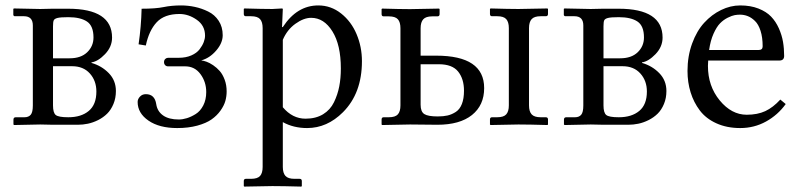

<svg xmlns="http://www.w3.org/2000/svg" viewBox="-20 -462 2960 711"><path d="M176.3 -246.1H237.8Q279.8 -246.1 303 -268.6Q326.2 -291 326.2 -323.2Q326.2 -366.2 302 -382.3Q277.8 -398.4 232.9 -398.4Q204.1 -398.4 192.9 -395.5Q181.6 -392.6 179 -386.7Q176.3 -380.9 176.3 -364.3ZM176.3 -216.8V-71.8Q176.3 -44.4 186.5 -36.1Q196.8 -27.8 232.9 -27.8Q280.8 -27.8 308.8 -51.3Q336.9 -74.7 336.9 -123Q336.9 -163.1 312.7 -189.9Q288.6 -216.8 247.1 -216.8ZM32.2 1 29.8 -1V-19Q29.8 -27.8 38.6 -27.8H70.8Q85.9 -27.8 93.8 -37.1Q101.6 -46.4 101.6 -71.3V-367.7Q101.6 -401.9 68.8 -401.9H34.7Q32.7 -401.9 31 -403.6Q29.3 -405.3 29.3 -406.7V-428.7L31.2 -430.7L128.9 -428.7L174.8 -429.7H231.9Q395 -429.7 395 -322.8Q395 -288.6 368.9 -261.5Q342.8 -234.4 318.8 -231V-229Q356.4 -218.3 382.8 -191.2Q409.2 -164.1 409.2 -125Q409.2 -98.6 400.1 -76.9Q391.1 -55.2 376.7 -41Q362.3 -26.9 343.3 -17.3Q324.2 -7.8 305.4 -3.9Q286.6 0 268.1 0H176.3L128.9 -1Z M642.1 -19.5Q656.2 -19.5 672.1 -24.4Q688 -29.3 704.8 -39.8Q721.7 -50.3 732.7 -71.5Q743.7 -92.8 743.7 -121.1Q743.7 -158.7 722.4 -187.5Q701.2 -216.3 666 -216.3H602.5Q595.7 -216.3 591.6 -220.7Q587.4 -225.1 587.4 -231.9Q587.4 -239.3 592 -243.7Q596.7 -248 602.5 -248H642.1Q668.5 -248 688.5 -256.8Q708.5 -265.6 719 -279.3Q729.5 -293 734.4 -305.9Q739.3 -318.8 739.3 -330.1Q739.3 -367.2 708.7 -388.7Q678.2 -410.2 644.5 -410.2Q588.9 -410.2 560.3 -379.6Q531.7 -349.1 520 -293.5L493.2 -297.9Q502.9 -364.7 504.4 -429.7Q556.6 -429.7 585.9 -435.8Q615.2 -441.9 650.4 -441.9Q676.3 -441.9 701.4 -436.5Q726.6 -431.2 750.7 -419.4Q774.9 -407.7 789.8 -385Q804.7 -362.3 804.7 -331.5Q804.7 -302.7 780.5 -274.7Q756.3 -246.6 725.1 -238.3Q733.9 -237.3 744.9 -233.4Q755.9 -229.5 769.3 -220.5Q782.7 -211.4 793.7 -199Q804.7 -186.5 812 -166.7Q819.3 -147 819.3 -123.5Q819.3 -105.5 814.5 -88.1Q809.6 -70.8 796.4 -52.2Q783.2 -33.7 763.4 -19.8Q743.7 -5.9 710.7 3.2Q677.7 12.2 636.2 12.2Q569.8 12.2 529.8 -15.4Q489.7 -43 489.7 -84.5Q489.7 -95.2 498.3 -104.2Q506.8 -113.3 520 -113.3Q553.2 -113.3 558.6 -76.2Q562.5 -49.8 583.7 -34.7Q605 -19.5 642.1 -19.5Z M1027.3 -314.5V-64.9Q1063 -22.5 1111.3 -22.5Q1149.4 -22.5 1176.3 -38.8Q1203.1 -55.2 1216.8 -83.5Q1230.5 -111.8 1236.3 -142.1Q1242.2 -172.4 1242.2 -208.5Q1242.2 -295.9 1210.9 -345.9Q1179.7 -396 1132.3 -396Q1104.5 -396 1073.7 -373.8Q1043 -351.6 1027.3 -314.5ZM1027.3 -428.7 1024.4 -361.8H1027.3Q1079.6 -441.9 1158.7 -441.9Q1205.6 -441.9 1243.2 -412.1Q1280.8 -382.3 1300.5 -335.4Q1320.3 -288.6 1320.3 -235.4Q1320.3 -116.7 1250 -46.4Q1191.4 12.2 1117.2 12.2Q1066.9 12.2 1027.3 -9.8V156.2Q1027.3 178.7 1037.1 189.5Q1046.9 200.2 1070.3 200.2H1089.4Q1097.7 200.2 1097.7 208.5V227.1L1095.7 229Q1027.3 227.1 988.3 227.1L884.8 229L882.8 227.1V208.5Q882.8 200.2 890.6 200.2H909.7Q933.6 200.2 943.1 189.5Q952.6 178.7 952.6 156.2V-357.9Q952.6 -380.4 943.1 -391.1Q933.6 -401.9 909.7 -401.9H890.6Q882.8 -401.9 882.8 -410.2V-428.7L884.8 -430.7Q952.6 -428.7 988.3 -428.7L1025.4 -430.7Z M1864.3 -357.9Q1864.3 -380.4 1854.7 -391.1Q1845.2 -401.9 1821.3 -401.9H1802.2Q1794.4 -401.9 1794.4 -410.2V-428.7L1796.4 -430.7Q1864.3 -428.7 1899.9 -428.7L2007.3 -430.7L2009.3 -428.7V-410.2Q2009.3 -401.9 2001 -401.9H1981.9Q1958.5 -401.9 1948.7 -391.1Q1939 -380.4 1939 -357.9V-71.8Q1939 -49.3 1948.7 -38.6Q1958.5 -27.8 1981.9 -27.8H2001Q2009.3 -27.8 2009.3 -19.5V-1L2007.3 1Q1939 -1 1899.9 -1L1796.4 1L1794.4 -1V-19.5Q1794.4 -27.8 1802.2 -27.8H1821.3Q1845.2 -27.8 1854.7 -38.6Q1864.3 -49.3 1864.3 -71.8ZM1698.2 -126Q1698.2 -169.9 1676.5 -197Q1654.8 -224.1 1605 -224.1H1537.6V-74.2Q1537.6 -48.3 1551.3 -39.6Q1564.9 -30.8 1601.1 -30.8Q1622.1 -30.8 1637.7 -34.4Q1653.3 -38.1 1668 -47.6Q1682.6 -57.1 1690.4 -76.9Q1698.2 -96.7 1698.2 -126ZM1462.9 -71.8V-357.4Q1462.9 -379.9 1453.4 -390.6Q1443.8 -401.4 1419.9 -401.4H1400.9Q1393.1 -401.4 1393.1 -409.7V-428.2L1395 -430.2Q1462.9 -428.2 1498.5 -428.2L1606 -430.2L1607.9 -428.2V-409.7Q1607.9 -401.4 1599.6 -401.4H1580.6Q1557.1 -401.4 1547.4 -390.6Q1537.6 -379.9 1537.6 -357.4V-255.9H1595.2Q1772.9 -255.9 1772.9 -135.7Q1772.9 -72.3 1727.8 -36.1Q1682.6 0 1599.6 0L1498.5 -1L1395 1L1393.1 -1V-19.5Q1393.1 -27.8 1400.9 -27.8H1419.9Q1443.8 -27.8 1453.4 -38.6Q1462.9 -49.3 1462.9 -71.8Z M2214.8 -246.1H2276.4Q2318.4 -246.1 2341.6 -268.6Q2364.7 -291 2364.7 -323.2Q2364.7 -366.2 2340.6 -382.3Q2316.4 -398.4 2271.5 -398.4Q2242.7 -398.4 2231.4 -395.5Q2220.2 -392.6 2217.5 -386.7Q2214.8 -380.9 2214.8 -364.3ZM2214.8 -216.8V-71.8Q2214.8 -44.4 2225.1 -36.1Q2235.4 -27.8 2271.5 -27.8Q2319.3 -27.8 2347.4 -51.3Q2375.5 -74.7 2375.5 -123Q2375.5 -163.1 2351.3 -189.9Q2327.1 -216.8 2285.6 -216.8ZM2070.8 1 2068.4 -1V-19Q2068.4 -27.8 2077.1 -27.8H2109.4Q2124.5 -27.8 2132.3 -37.1Q2140.1 -46.4 2140.1 -71.3V-367.7Q2140.1 -401.9 2107.4 -401.9H2073.2Q2071.3 -401.9 2069.6 -403.6Q2067.9 -405.3 2067.9 -406.7V-428.7L2069.8 -430.7L2167.5 -428.7L2213.4 -429.7H2270.5Q2433.6 -429.7 2433.6 -322.8Q2433.6 -288.6 2407.5 -261.5Q2381.3 -234.4 2357.4 -231V-229Q2395 -218.3 2421.4 -191.2Q2447.8 -164.1 2447.8 -125Q2447.8 -98.6 2438.7 -76.9Q2429.7 -55.2 2415.3 -41Q2400.9 -26.9 2381.8 -17.3Q2362.8 -7.8 2344 -3.9Q2325.2 0 2306.6 0H2214.8L2167.5 -1Z M2606 -276.9H2789.6Q2804.2 -276.9 2804.2 -290.5Q2804.2 -323.7 2796.4 -347.9Q2788.6 -372.1 2775.6 -384.5Q2762.7 -397 2749 -402.3Q2735.4 -407.7 2720.2 -407.7Q2710.9 -407.7 2700.9 -406Q2690.9 -404.3 2675 -396.5Q2659.2 -388.7 2646.5 -375.7Q2633.8 -362.8 2622.3 -337.2Q2610.8 -311.5 2606 -276.9ZM2869.6 -93.3 2889.6 -76.7Q2860.4 -36.1 2816.7 -12Q2772.9 12.2 2721.2 12.2Q2671.4 12.2 2632.8 -5.4Q2594.2 -22.9 2571.5 -53Q2548.8 -83 2537.4 -120.1Q2525.9 -157.2 2525.9 -199.2Q2525.9 -253.9 2543 -300.8Q2560.1 -347.7 2587.9 -377.9Q2615.7 -408.2 2650.4 -425Q2685.1 -441.9 2721.2 -441.9Q2759.3 -441.9 2788.6 -430.4Q2817.9 -418.9 2835.4 -400.6Q2853 -382.3 2864.3 -356.9Q2875.5 -331.5 2879.6 -306.9Q2883.8 -282.2 2883.8 -254.9Q2883.8 -237.8 2865.7 -237.8H2602.5Q2601.6 -227.1 2601.6 -217.8Q2601.6 -143.1 2645.3 -90.1Q2689 -37.1 2745.1 -37.1Q2785.2 -37.1 2814 -50.5Q2842.8 -64 2869.6 -93.3Z"/></svg>

Font: Libertinage
Style: f
Weight: 400
Designer: OSP
Foundry: OSP
Version: Version 1.0; 2008; OFL relea